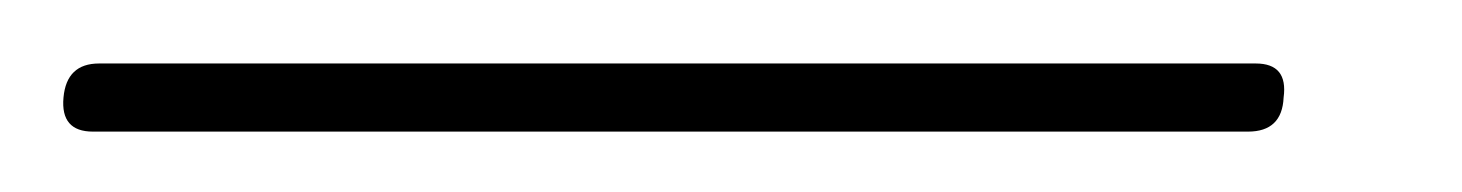

<svg xmlns="http://www.w3.org/2000/svg" viewBox="-55 64 472 62"><path d="M-34.5 95.5Q-33.5 84.5 -23 84.5H350.5Q361 84.5 359.5 95.5Q359 106.5 348 106.5H-25Q-35.5 106.5 -34.5 95.5Z"/></svg>

Font: Fraunces 72pt S000 Thin
Style: Italic
Weight: 100
Italic angle: -16°
Version: Version 1.000; ttfautohint (v1.8.3)